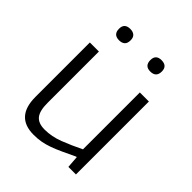

<svg xmlns="http://www.w3.org/2000/svg" viewBox="-207 -867 1005 1005"><g transform="rotate(45 295.5 -365.0)"><path d="M208 10Q75 10 75 -137V-540H142V-159Q142 -101 162.5 -75.5Q183 -50 230 -50Q282 -50 335 -70.5Q388 -91 445 -119V-540H512V0H456L451 -67H447Q405 -47 373.5 -32.5Q342 -18 315 -8.5Q288 1 263 5.5Q238 10 208 10ZM406 -656Q364 -656 364 -699Q364 -740 406 -740Q449 -740 449 -699Q449 -656 406 -656ZM175 -656Q132 -656 132 -699Q132 -740 175 -740Q195 -740 206.5 -730Q218 -720 218 -699Q218 -676 206.5 -666Q195 -656 175 -656Z"/></g></svg>

Font: EncodeSans
Style: Light
Weight: 300
Designer: Pablo Impallari, Andres Torresi
Foundry: Pablo Impallari, Andres Torresi
Version: Version 1.000; ttfautohint (v1.4.1)